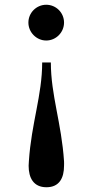

<svg xmlns="http://www.w3.org/2000/svg" viewBox="-20 -550 388 808"><path d="M249.5 -455C249.5 -496.5 216 -530 174.5 -530C133.5 -530 99.5 -496.5 99.5 -455C99.5 -414 133.5 -379.5 174.5 -379.5C216 -379.5 249.5 -414 249.5 -455ZM101.5 129C101.5 136 100.5 141.5 100.5 147.5C100.5 198.5 121 238 175.5 238C230 238 249.5 198.5 249.5 147.5C249.5 141.5 250 136 249.5 129C239 -32 194 -149.5 194 -287H157.5C157.5 -149.5 112 -32 101.5 129Z"/></svg>

Font: Bodoni* 06pt Medium
Style: Regular
Weight: 500
Version: Version 2.3